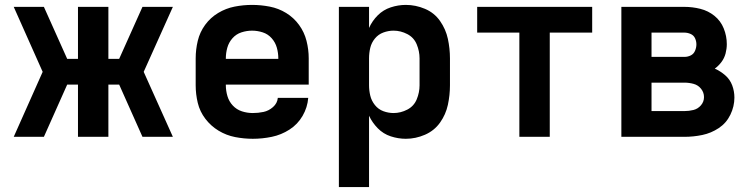

<svg xmlns="http://www.w3.org/2000/svg" viewBox="-20 -558 3064 783"><path d="M36 0H159L254 -213H298V0H422V-213H466L561 0H685L566 -265L685 -530H561L466 -318H422V-530H298V-318H254L159 -530H36L154 -265Z M1011 8Q1050 8 1088.5 0Q1127 -8 1160.5 -29.5Q1194 -51 1214 -85.5Q1234 -120 1237 -159H1113Q1111 -137 1093.5 -121.5Q1076 -106 1054.5 -101.5Q1033 -97 1011 -97Q988 -97 966.5 -104Q945 -111 929.5 -127.5Q914 -144 907.5 -166Q901 -188 901 -210V-213H1239V-320Q1239 -356 1230 -391.5Q1221 -427 1199.5 -456.5Q1178 -486 1147 -505Q1116 -524 1080 -531Q1044 -538 1008 -538Q972 -538 936.5 -531Q901 -524 869.5 -505Q838 -486 816.5 -456.5Q795 -427 786.5 -391.5Q778 -356 778 -320V-210Q778 -174 786.5 -138.5Q795 -103 817.5 -73.5Q840 -44 871.5 -25Q903 -6 939 1Q975 8 1011 8ZM901 -318V-320Q901 -342 907 -363.5Q913 -385 928 -402Q943 -419 964.5 -426Q986 -433 1008 -433Q1030 -433 1051.5 -426Q1073 -419 1088 -402Q1103 -385 1109 -363.5Q1115 -342 1115 -320V-318Z M1362 205H1485V-86Q1498 -58 1520.5 -35Q1543 -12 1573.5 -2Q1604 8 1635 8Q1675 8 1713 -8.5Q1751 -25 1774.5 -58Q1798 -91 1806.5 -130.5Q1815 -170 1815 -210V-320Q1815 -360 1806.5 -399.5Q1798 -439 1774.5 -472.5Q1751 -506 1713 -522Q1675 -538 1635 -538Q1604 -538 1573.5 -528Q1543 -518 1520.5 -495.5Q1498 -473 1485 -444V-530H1362ZM1585 -97Q1564 -97 1543.5 -104.5Q1523 -112 1509 -129.5Q1495 -147 1490 -168Q1485 -189 1485 -210V-320Q1485 -342 1490 -363Q1495 -384 1509 -401Q1523 -418 1543.5 -425.5Q1564 -433 1585 -433Q1614 -433 1641 -419Q1668 -405 1679.5 -377Q1691 -349 1691 -320V-210Q1691 -181 1679.5 -153Q1668 -125 1641 -111Q1614 -97 1585 -97Z M2098 0H2222V-425H2395V-530H1926V-425H2098Z M2514 0H2771Q2808 0 2844 -7.5Q2880 -15 2911 -35.5Q2942 -56 2958.5 -90Q2975 -124 2975 -160Q2975 -186 2966 -210Q2957 -234 2937.5 -251Q2918 -268 2895 -278Q2911 -290 2922.5 -305.5Q2934 -321 2939 -340Q2944 -359 2944 -378Q2944 -411 2931.5 -442Q2919 -473 2893.5 -493.5Q2868 -514 2836 -522Q2804 -530 2771 -530H2514ZM2637 -326V-425H2771Q2784 -425 2796.5 -419.5Q2809 -414 2814.5 -402Q2820 -390 2820 -377Q2820 -364 2814.5 -351Q2809 -338 2797 -332Q2785 -326 2771 -326ZM2771 -105H2637V-221H2771Q2790 -221 2808.5 -216Q2827 -211 2839 -196Q2851 -181 2851 -162Q2851 -143 2838.5 -128.5Q2826 -114 2808 -109.5Q2790 -105 2771 -105Z"/></svg>

Font: Iosevka Sparkle
Style: Bold
Weight: 700
Designer: Belleve Invis
Foundry: Belleve Invis
Version: Version 4.5.0; ttfautohint (v1.8.3)